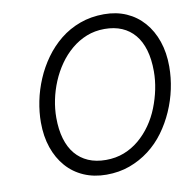

<svg xmlns="http://www.w3.org/2000/svg" viewBox="-96 -1000 1128 1117"><g transform="rotate(-10 468.0 -442.0)"><path d="M444 19Q371 19 311 -7Q251 -33 208.5 -81.5Q166 -130 143 -197Q120 -264 120 -346Q120 -407 133 -471.5Q146 -536 172.5 -598.5Q199 -661 238.5 -716Q278 -771 330 -813Q382 -855 447.5 -879Q513 -903 590 -903Q663 -903 722 -877Q781 -851 823.5 -802.5Q866 -754 889 -687Q912 -620 912 -538Q912 -472 898 -406Q884 -340 856.5 -277.5Q829 -215 789.5 -161Q750 -107 697.5 -67Q645 -27 582 -4Q519 19 444 19ZM456 -66Q514 -66 563 -85Q612 -104 652.5 -138Q693 -172 724.5 -217Q756 -262 776.5 -314Q797 -366 808 -419.5Q819 -473 819 -526Q819 -597 803 -651.5Q787 -706 756 -743Q725 -780 680.5 -799Q636 -818 578 -818Q521 -818 472 -798.5Q423 -779 382 -744.5Q341 -710 309.5 -665Q278 -620 256.5 -568.5Q235 -517 224 -463.5Q213 -410 213 -358Q213 -288 229 -233.5Q245 -179 276 -142Q307 -105 352 -85.5Q397 -66 456 -66Z"/></g></svg>

Font: Playwrite DE SAS
Style: Regular
Weight: 400
Designer: Veronika Burian, José Scaglione
Foundry: TypeTogether
Version: Version 1.002